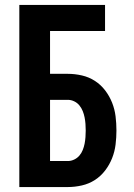

<svg xmlns="http://www.w3.org/2000/svg" viewBox="-20 -755 540 775"><path d="M58 0V-735H404V-630H182V-457H254Q282 -457 310.5 -450.5Q339 -444 363 -428.5Q387 -413 404.5 -390Q422 -367 432.5 -340.5Q443 -314 446.5 -285.5Q450 -257 450 -228Q450 -200 446.5 -171.5Q443 -143 432.5 -116.5Q422 -90 404.5 -67Q387 -44 363 -28.5Q339 -13 310.5 -6.5Q282 0 254 0ZM182 -105H254Q267 -105 279.5 -111Q292 -117 300.5 -127Q309 -137 314 -149.5Q319 -162 321.5 -175Q324 -188 325 -201.5Q326 -215 326 -228Q326 -242 325 -255Q324 -268 321.5 -281Q319 -294 314 -306.5Q309 -319 300.5 -329.5Q292 -340 279.5 -346Q267 -352 254 -352H182Z"/></svg>

Font: Iosevka SS04 Extrabold
Style: Regular
Weight: 800
Monospace: yes
Designer: Belleve Invis
Foundry: Belleve Invis
Version: Version 19.0.0; ttfautohint (v1.8.4)